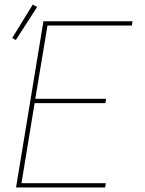

<svg xmlns="http://www.w3.org/2000/svg" viewBox="-20 -829 640 849"><path d="M51 0 172 -735H566L563 -716H190L136 -392H449L446 -373H133L75 -19H448L445 0ZM50 -652 34 -661 125 -809 144 -798Z"/></svg>

Font: Iosevka SS04 Thin Extended
Style: Italic
Weight: 100
Width: 7
Italic angle: -9°
Monospace: yes
Designer: Belleve Invis
Foundry: Belleve Invis
Version: Version 19.0.0; ttfautohint (v1.8.4)